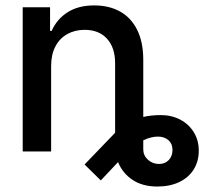

<svg xmlns="http://www.w3.org/2000/svg" viewBox="-20 -557 781 706"><path d="M168 0H63.5V-530.3H164.1V-443.4H169.9Q189.5 -487.3 229 -512.2Q268.6 -537.1 326.2 -537.1Q381.3 -537.1 421.9 -514.4Q462.4 -491.7 484.6 -446.8Q506.8 -401.9 506.8 -336.9V-127Q536.1 -133.8 571.3 -133.8Q610.8 -133.8 642.6 -117.2Q674.3 -100.6 692.6 -70.8Q710.9 -41 710.9 -2.9Q710.9 36.1 692.4 65.9Q673.8 95.7 639.4 112.3Q605 128.9 558.6 128.9Q504.4 128.9 467.5 104.5Q430.7 80.1 414.1 39.1L350.6 106.4L291 47.9L388.7 -53.7L403.3 -68.8V-324.2Q403.3 -381.8 373.5 -414.6Q343.8 -447.3 291 -447.3Q255.4 -447.3 227.3 -431.6Q199.2 -416 183.6 -386Q168 -356 168 -314.5ZM564.5 45.9Q586.9 45.9 600.6 31.5Q614.3 17.1 614.3 -5.9Q614.3 -28.3 599.4 -41.5Q584.5 -54.7 560.5 -54.7Q535.2 -54.7 506.8 -41V-7.8Q506.8 14.6 523.9 30.3Q541 45.9 564.5 45.9Z"/></svg>

Font: Pretendard GOV Medium
Style: Regular
Weight: 500
Designer: Base glyphs from Inter by Rasmus Andersson; Hangeul glyphs from Noto Sans CJK(Source Han Sans) by Jang Soo-young and Kan
Foundry: Kil Hyung-jin
Version: Version 1.309